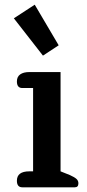

<svg xmlns="http://www.w3.org/2000/svg" viewBox="-20 -798 369 818"><path d="M39 -720 128 -778 230 -605 163 -561ZM52 -28Q52 -68 105 -68H121V-423H75Q52 -423 52 -451Q52 -471 66 -481Q80 -491 105 -491H238V-68L278 -52Q298 -43 306 -35.5Q314 -28 314 -17Q314 0 299 0H75Q52 0 52 -28Z"/></svg>

Font: MaitreeSemiBold
Style: Regular
Weight: 600
Designer: CadsonDemak Team
Foundry: CadsonDemak
Version: Version 1.000